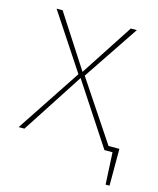

<svg xmlns="http://www.w3.org/2000/svg" viewBox="-102 -592 661 802"><g transform="rotate(15 229.0 -190.5)"><path d="M448 -21V138H431L424 0H389L215 -265L43 0H18L202 -278L43 -519H69L216 -292L364 -519H390L229 -279L401 -21Z"/></g></svg>

Font: Fira Sans Thin
Style: Regular
Weight: 100
Designer: bBox Type GmbH & Carrois Corporate GbR & Edenspiekermann AG
Foundry: bBox Type GmbH & Carrois Corporate GbR & Edenspiekermann AG
Version: Version 4.301